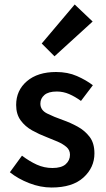

<svg xmlns="http://www.w3.org/2000/svg" viewBox="-20 -824 471 856"><path d="M210 12Q160 12 110 -7.5Q60 -27 24 -56L78 -130Q111 -105 144 -90Q177 -75 214 -75Q254 -75 273 -92Q292 -109 292 -134Q292 -155 276.5 -168.5Q261 -182 237 -192.5Q213 -203 187 -213Q155 -225 123.5 -242.5Q92 -260 72 -287.5Q52 -315 52 -356Q52 -421 100 -462Q148 -503 230 -503Q282 -503 323 -485Q364 -467 394 -444L341 -374Q315 -393 288.5 -404.5Q262 -416 233 -416Q196 -416 178 -400.5Q160 -385 160 -362Q160 -333 190 -318Q220 -303 260 -289Q294 -277 326 -259.5Q358 -242 379.5 -214Q401 -186 401 -140Q401 -77 352 -32.5Q303 12 210 12ZM223 -573 166 -630 313 -804 393 -728Z"/></svg>

Font: Source Sans Pro SemiBold
Style: Regular
Weight: 600
Designer: Paul D. Hunt
Foundry: Adobe Systems Incorporated
Version: Version 2.045;hotconv 1.0.109;makeotfexe 2.5.65596